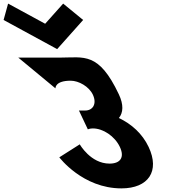

<svg xmlns="http://www.w3.org/2000/svg" viewBox="-358 -1048 1009 1067"><path d="M-49.8 -557C-49.8 -557 -53.8 -599.5 34.6 -599.5C79.7 -599.5 136.6 -567.2 157.9 -522.2C182 -471.2 158 -433.8 115.5 -433.8H80.7L130.1 -329.2C130.1 -329.2 141.3 -334.3 158.3 -334.3C214.4 -334.3 279.5 -291.8 308.1 -231.5C336.2 -172 309.4 -138.8 250.7 -138.8C145.3 -138.8 85.3 -245.9 85.3 -245.9L-28.4 -173.7C-28.4 -173.7 100.8 -1.1 316.7 -1.1C467.1 -1.1 531.4 -97.2 467.9 -231.5C432.9 -305.4 372.7 -359 302.7 -392.1C326.9 -421.9 329.8 -466.1 302.4 -523.9C190.3 -761 109.1 -727.9 -24.3 -727.9H-256.4ZM104 -937 -7 -1028 -107 -916 -313 -1028 -338 -937 -40.4 -775Z"/></svg>

Font: Hussar
Style: BdOpOblFive
Weight: 700
Foundry: Cannot Into Space Fonts
Version: Version 2.00